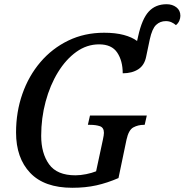

<svg xmlns="http://www.w3.org/2000/svg" viewBox="-20 -879 874 909"><path d="M322 10Q190 10 123 -60.5Q56 -131 56 -252Q56 -349 86 -434.5Q116 -520 171.5 -585Q227 -650 303.5 -687Q380 -724 473 -724Q527 -724 566 -713.5Q605 -703 629 -685L634 -707Q652 -789 684 -824Q716 -859 769 -859Q796 -859 815 -844.5Q834 -830 834 -804Q834 -793 829 -781Q824 -769 813 -760Q804 -768 792 -773.5Q780 -779 765 -779Q738 -779 719 -761Q700 -743 689 -692L672 -611Q664 -570 634.5 -551Q605 -532 561 -532Q561 -591 535 -630Q509 -669 449 -669Q391 -669 341.5 -633.5Q292 -598 254.5 -537Q217 -476 196 -398Q175 -320 175 -236Q175 -153 212.5 -101Q250 -49 337 -49Q361 -49 388 -54.5Q415 -60 435 -68L467 -217Q472 -240 472 -250Q472 -275 453 -281.5Q434 -288 406 -288H396L406 -332H675L665 -288H661Q634 -288 611.5 -276Q589 -264 579 -218L541 -36Q488 -13 436.5 -1.5Q385 10 322 10Z"/></svg>

Font: Noto Serif SemiCondensed Medium
Style: Italic
Weight: 500
Width: 4
Italic angle: -12°
Designer: Monotype Design Team
Foundry: Monotype Imaging Inc.
Version: Version 2.013